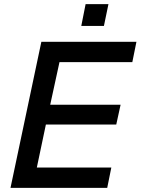

<svg xmlns="http://www.w3.org/2000/svg" viewBox="-20 -913 683 933"><path d="M31 0 181 -710H643L623 -611H269L224 -404H566L545 -308H203L159 -99H521L501 0ZM375 -787 396 -893H507L485 -787Z"/></svg>

Font: Geist Medium
Style: Italic
Weight: 500
Italic angle: -12°
Designer: Basement.studio, Andrés Briganti, Mateo Zaragoza
Foundry: Basement.studio, Vercel, Andrés Briganti, Guido Ferreyra, Mateo Zaragoza
Version: Version 1.500; ttfautohint (v1.8.4.7-5d5b)